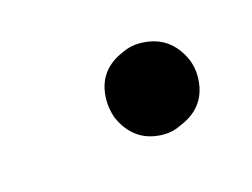

<svg xmlns="http://www.w3.org/2000/svg" viewBox="-33 -410 227 173"><g transform="rotate(-15 80.5 -323.5)"><path d="M62.5 -324.2Q62.5 -351.6 87.9 -362.3Q95.7 -366.2 104.5 -366.2Q132.8 -366.2 144.5 -339.8Q147.5 -332 147.5 -324.2Q147.5 -295.9 121.1 -285.2Q113.3 -281.2 104.5 -281.2Q77.1 -281.2 65.4 -307.6Q62.5 -316.4 62.5 -324.2Z"/></g></svg>

Font: Post No Bills Colombo
Style: Regular
Weight: 500
Designer: Kosala Senevirathne, Siva Puranthara, Lasantha Premarathna, Tharique Azeez
Foundry: Mooniak
Version: Version 1.220 ; ttfautohint (v1.5)